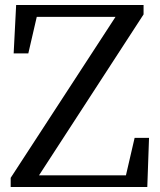

<svg xmlns="http://www.w3.org/2000/svg" viewBox="-20 -753 644 773"><path d="M522 -198 487 -47H137L558 -695V-733H45L35 -538H94L128 -685H445L23 -37V0H573L580 -198Z"/></svg>

Font: Noto Serif SC Medium
Style: Regular
Weight: 500
Designer: Ryoko NISHIZUKA 西塚涼子 (kana & ideographs); Frank Grießhammer (Latin, Greek & Cyrillic); Wenlong ZHANG 张文龙 (bopomofo); San
Foundry: Adobe Systems Incorporated
Version: Version 1.001;PS 1.001;hotconv 16.6.54;makeotf.lib2.5.65590